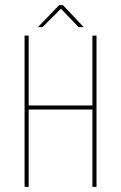

<svg xmlns="http://www.w3.org/2000/svg" viewBox="-20 -730 473 750"><path d="M76 0V-591H92V-318H341V-591H357V0H341V-302H92V0ZM128 -624 211 -710H226L307 -624H287L218 -696L146 -624Z"/></svg>

Font: Alumni Sans Pinstripe
Style: Regular
Weight: 400
Designer: Robert E. Leuschke
Foundry: Robert E. Leuschke
Version: Version 1.010; ttfautohint (v1.8.4.7-5d5b)